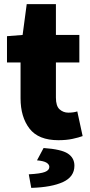

<svg xmlns="http://www.w3.org/2000/svg" viewBox="-20 -670 440 934"><path d="M264 12Q167 12 123.5 -44.5Q80 -101 80 -192V-366H14V-494L90 -500L110 -650H252V-500H366V-366H252V-195Q252 -154 270 -138Q288 -122 312 -122Q324 -122 335.5 -123.5Q347 -125 356 -128L382 -8Q363 -1 333 5.5Q303 12 264 12ZM132 244 120 178Q177 175 198.5 166.5Q220 158 220 142Q220 130 206.5 121.5Q193 113 160 110L192 50Q278 56 310 77Q342 98 342 136Q342 190 286.5 215.5Q231 241 132 244Z"/></svg>

Font: Mada Black
Style: Regular
Weight: 900
Designer: Khaled Hosny
Version: Version 1.5